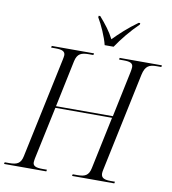

<svg xmlns="http://www.w3.org/2000/svg" viewBox="-116 -1016 989 1101"><g transform="rotate(10 378.5 -465.5)"><path d="M432 -771H484C516 -819 562 -876 610 -922L611 -931H602C546 -891 500 -848 464 -811C442 -854 414 -890 378 -931H369L368 -922C391 -884 421 -817 432 -771ZM-18 0H228L230 -10H204C166 -10 148 -17 148 -39C148 -45 150 -55 151 -62L216 -368H546L482 -64C473 -19 450 -10 407 -10H380L378 0H624L626 -10H600C568 -10 545 -16 545 -44C545 -49 546 -58 548 -66L669 -640C681 -695 705 -704 748 -704H774L775 -714H529L528 -704H555C592 -704 609 -697 609 -674C609 -667 607 -656 605 -645L549 -378H218L275 -650C285 -695 308 -704 352 -704H378L380 -714H134L132 -704H159C196 -704 214 -696 214 -674C214 -669 212 -658 210 -648L86 -63C77 -19 54 -10 10 -10H-16Z"/></g></svg>

Font: Noto Serif Display SemiCondensed Light
Style: Italic
Weight: 300
Width: 4
Italic angle: -12°
Designer: Monotype Design Team
Foundry: Monotype Imaging Inc.
Version: Version 2.009